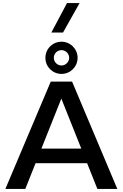

<svg xmlns="http://www.w3.org/2000/svg" viewBox="-20 -1232 800 1252"><path d="M450 -700H311L15 0H145L212 -168H548L615 0H745ZM381 -750C439 -750 486 -797 486 -855C486 -913 439 -960 381 -960C323 -960 276 -913 276 -855C276 -797 323 -750 381 -750ZM381 -805C353 -805 331 -828 331 -855C331 -883 353 -905 381 -905C408 -905 431 -883 431 -855C431 -828 408 -805 381 -805ZM315 -1020H391L499 -1212H417ZM250 -263 380 -589 510 -263Z"/></svg>

Font: Gully Medium
Style: Regular
Weight: 500
Designer: jaikishan Patel
Foundry: MagicType
Version: Version 1.000;Glyphs 3.2 (3242)